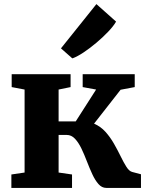

<svg xmlns="http://www.w3.org/2000/svg" viewBox="-20 -917 718 937"><path d="M35.5 0V-65.5L100 -75V-480L37 -492V-555H324.5V-492L266 -480V-324.5H349.5L449 -480L383.5 -492V-555H637.5V-492L568.5 -479L439 -313.5Q471 -300 494.8 -273.5Q518.5 -247 536.5 -215.2Q554.5 -183.5 569 -153.8Q583.5 -124 596.8 -103Q610 -82 624.5 -78L668 -66.5V0H498.5Q477 0 460.5 -18.8Q444 -37.5 430.5 -66.8Q417 -96 404.2 -129.2Q391.5 -162.5 377.5 -191.8Q363.5 -221 346 -239.8Q328.5 -258.5 305.5 -258.5H266V-75L331.5 -65.5V0ZM332.5 -632.5 277.5 -681 450.5 -897 546.5 -811.5Q533.5 -789 507.5 -761.8Q481.5 -734.5 450 -708Q418.5 -681.5 388 -661.2Q357.5 -641 334.5 -632.5Z"/></svg>

Font: Merriweather 20pt Black
Style: Regular
Weight: 900
Version: Version 2.100